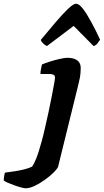

<svg xmlns="http://www.w3.org/2000/svg" viewBox="-183 -810 557 1030"><path d="M-46 200Q-53 200 -70 195.5Q-87 191 -106.5 184Q-126 177 -142 170Q-158 163 -163 158Q-163 149 -160.5 133.5Q-158 118 -156 116Q-133 113 -105.5 109Q-78 105 -52.5 98.5Q-27 92 -11 84Q-6 77 -0.5 66.5Q5 56 11.5 40Q18 24 25 1.5Q32 -21 40.5 -51.5Q49 -82 58 -122Q69 -169 78.5 -214Q88 -259 95.5 -297.5Q103 -336 107.5 -361.5Q112 -387 112 -393Q112 -405 104 -409Q96 -413 82 -413H34Q34 -427 37 -440.5Q40 -454 42 -464Q57 -471 84 -479.5Q111 -488 138 -494Q165 -500 178 -500Q212 -500 231 -486.5Q250 -473 250 -446Q250 -434 249 -420.5Q248 -407 245 -390.5Q242 -374 236 -351L128 87Q123 97 104 116Q85 135 58.5 154Q32 173 4.5 186.5Q-23 200 -46 200ZM69 -563Q59 -567 48.5 -577Q38 -587 36 -596Q79 -648 116.5 -692Q154 -736 182.5 -763Q211 -790 225 -790Q241 -790 261.5 -763.5Q282 -737 306 -693Q330 -649 354 -597Q347 -588 340 -577.5Q333 -567 319 -563L212 -671Z"/></svg>

Font: Texturina 12pt Black
Style: Italic
Weight: 900
Italic angle: -11°
Designer: Guillermo Torres Carreño
Foundry: Omnibus-Type
Version: Version 1.002